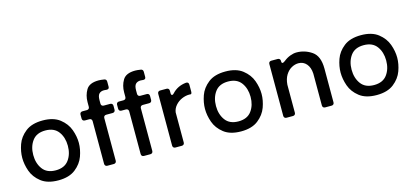

<svg xmlns="http://www.w3.org/2000/svg" viewBox="-63 -1222 3667 1704"><g transform="rotate(-15 1770.5 -369.5)"><path d="M48 -262Q48 -321 70 -383.5Q92 -446 150 -491.5Q208 -537 308 -537Q407 -537 465 -491.5Q523 -446 545.5 -383.5Q568 -321 568 -262Q568 -203 545.5 -140.5Q523 -78 465 -32.5Q407 13 308 13Q208 13 150 -32.5Q92 -78 70 -140.5Q48 -203 48 -262ZM467 -262Q467 -339 428 -392Q389 -445 308 -445Q227 -445 188 -392Q149 -339 149 -262Q149 -185 188 -132Q227 -79 308 -79Q389 -79 428 -132Q467 -185 467 -262Z M843 -581V-548Q843 -537 849.5 -530.5Q856 -524 867 -524H926Q937 -524 943.5 -517.5Q950 -511 950 -500V-464Q950 -453 943.5 -446.5Q937 -440 926 -440H867Q856 -440 849.5 -433.5Q843 -427 843 -416V-24Q843 -13 836.5 -6.5Q830 0 819 0H760Q749 0 742.5 -6.5Q736 -13 736 -24V-416Q736 -427 729.5 -433.5Q723 -440 712 -440H671Q660 -440 653.5 -446.5Q647 -453 647 -464V-500Q647 -511 653.5 -517.5Q660 -524 671 -524H712Q723 -524 729.5 -530.5Q736 -537 736 -548V-591Q736 -653 765.5 -702.5Q795 -752 880 -752Q900 -752 930 -747Q952 -744 952 -721V-675Q952 -653 930 -653Q923 -653 917 -654Q911 -655 904 -655Q875 -655 859 -638.5Q843 -622 843 -581Z M1179 -581V-548Q1179 -537 1185.5 -530.5Q1192 -524 1203 -524H1262Q1273 -524 1279.5 -517.5Q1286 -511 1286 -500V-464Q1286 -453 1279.5 -446.5Q1273 -440 1262 -440H1203Q1192 -440 1185.5 -433.5Q1179 -427 1179 -416V-24Q1179 -13 1172.5 -6.5Q1166 0 1155 0H1096Q1085 0 1078.5 -6.5Q1072 -13 1072 -24V-416Q1072 -427 1065.5 -433.5Q1059 -440 1048 -440H1007Q996 -440 989.5 -446.5Q983 -453 983 -464V-500Q983 -511 989.5 -517.5Q996 -524 1007 -524H1048Q1059 -524 1065.5 -530.5Q1072 -537 1072 -548V-591Q1072 -653 1101.5 -702.5Q1131 -752 1216 -752Q1236 -752 1266 -747Q1288 -744 1288 -721V-675Q1288 -653 1266 -653Q1259 -653 1253 -654Q1247 -655 1240 -655Q1211 -655 1195 -638.5Q1179 -622 1179 -581Z M1468 -500V-478Q1468 -458 1479 -458Q1486 -458 1495 -468Q1545 -523 1624 -531Q1636 -532 1642.5 -525.5Q1649 -519 1649 -507V-445Q1649 -421 1637 -421Q1633 -422 1625 -422Q1591 -422 1556.5 -407Q1522 -392 1497.5 -364Q1473 -336 1468 -301V-24Q1468 -13 1461.5 -6.5Q1455 0 1444 0H1385Q1374 0 1367.5 -6.5Q1361 -13 1361 -24V-500Q1361 -511 1367.5 -517.5Q1374 -524 1385 -524H1444Q1455 -524 1461.5 -517.5Q1468 -511 1468 -500Z M1727 -262Q1727 -321 1749 -383.5Q1771 -446 1829 -491.5Q1887 -537 1987 -537Q2086 -537 2144 -491.5Q2202 -446 2224.5 -383.5Q2247 -321 2247 -262Q2247 -203 2224.5 -140.5Q2202 -78 2144 -32.5Q2086 13 1987 13Q1887 13 1829 -32.5Q1771 -78 1749 -140.5Q1727 -203 1727 -262ZM2146 -262Q2146 -339 2107 -392Q2068 -445 1987 -445Q1906 -445 1867 -392Q1828 -339 1828 -262Q1828 -185 1867 -132Q1906 -79 1987 -79Q2068 -79 2107 -132Q2146 -185 2146 -262Z M2844 -334V-24Q2844 -13 2837.5 -6.5Q2831 0 2820 0H2761Q2750 0 2743.5 -6.5Q2737 -13 2737 -24V-317Q2734 -374 2705.5 -407Q2677 -440 2632 -440Q2600 -440 2568.5 -422.5Q2537 -405 2515 -369.5Q2493 -334 2489 -281V-24Q2489 -13 2482.5 -6.5Q2476 0 2465 0H2406Q2395 0 2388.5 -6.5Q2382 -13 2382 -24V-500Q2382 -511 2388.5 -517.5Q2395 -524 2406 -524H2465Q2476 -524 2482.5 -517.5Q2489 -511 2489 -500V-495Q2489 -479 2499 -479Q2508 -479 2523 -491Q2550 -513 2581.5 -525Q2613 -537 2641 -537Q2716 -537 2780 -493.5Q2844 -450 2844 -334Z M2973 -262Q2973 -321 2995 -383.5Q3017 -446 3075 -491.5Q3133 -537 3233 -537Q3332 -537 3390 -491.5Q3448 -446 3470.5 -383.5Q3493 -321 3493 -262Q3493 -203 3470.5 -140.5Q3448 -78 3390 -32.5Q3332 13 3233 13Q3133 13 3075 -32.5Q3017 -78 2995 -140.5Q2973 -203 2973 -262ZM3392 -262Q3392 -339 3353 -392Q3314 -445 3233 -445Q3152 -445 3113 -392Q3074 -339 3074 -262Q3074 -185 3113 -132Q3152 -79 3233 -79Q3314 -79 3353 -132Q3392 -185 3392 -262Z"/></g></svg>

Font: Shippori Gochic B2 Bold
Style: Regular
Weight: 700
Designer: FONTDASU
Foundry: FONTDASU / Google Inc. / but / Adobe
Version: Version 1.130